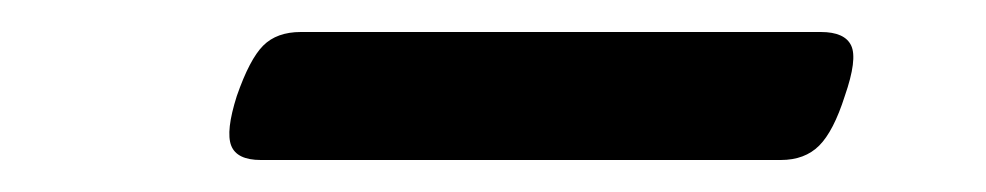

<svg xmlns="http://www.w3.org/2000/svg" viewBox="-20 -401 616 120"><path d="M143 -301Q128 -301 124.5 -310Q121 -319 128 -341Q136 -364 144.5 -372.5Q153 -381 168 -381H493Q508 -381 512 -372.5Q516 -364 508 -341Q501 -319 492 -310Q483 -301 468 -301Z"/></svg>

Font: Playwrite CA
Style: Regular
Weight: 400
Designer: Veronika Burian, José Scaglione
Foundry: TypeTogether
Version: Version 1.002